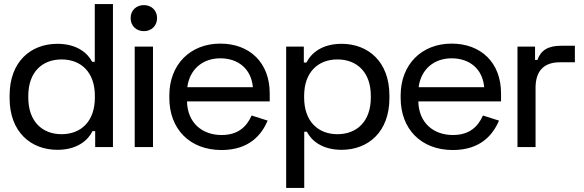

<svg xmlns="http://www.w3.org/2000/svg" viewBox="-20 -720 2857 940"><path d="M533 0V-700H444V-417.5H431C410 -458.5 358.5 -505.5 261 -505.5C130.5 -505.5 27 -418 27 -252.5V-239.5C27 -73.5 131.5 13.5 261 13.5C358.5 13.5 411 -33.5 433 -78H446V0ZM281.5 -63C187.5 -63 118.5 -124.5 118.5 -242.5V-250.5C118.5 -368 187.5 -429 281.5 -429C375.5 -429 444.5 -368 444.5 -250.5V-242.5C444.5 -124.5 375.5 -63 281.5 -63Z M639.5 0H729V-492H639.5ZM684.5 -567.5C721.5 -567.5 749 -593.5 749 -631.5C749 -669 721.5 -695 684.5 -695C647 -695 619.5 -669 619.5 -631.5C619.5 -593.5 647 -567.5 684.5 -567.5Z M1064.5 14.5C1200.5 14.5 1261 -60.5 1290.5 -129.5L1212 -154.5C1188 -101 1147 -59 1065 -59C970 -59 898 -118 895.5 -223.5H1300.5V-263C1300.5 -413.5 1202 -506.5 1058.5 -506.5C911.5 -506.5 809 -404 809 -252.5V-240.5C809 -88.5 909 14.5 1064.5 14.5ZM897 -293C908.5 -381.5 973 -434.5 1058.5 -434.5C1147.5 -434.5 1210.5 -381.5 1218 -293Z M1381 -492V200H1469.5V-75H1482.5C1503.5 -33.5 1555 13.5 1652.5 13.5C1783 13.5 1886.5 -74.5 1886.5 -239.5V-252.5C1886.5 -418.5 1782 -505.5 1652.5 -505.5C1555 -505.5 1502.5 -458.5 1480.5 -414H1467.5V-492ZM1632 -429C1726 -429 1795.5 -368 1795.5 -250.5V-242.5C1795.5 -124.5 1726 -63 1632 -63C1538.5 -63 1469 -124.5 1469 -242.5V-250.5C1469 -368 1538.5 -429 1632 -429Z M2197 14.5C2333 14.5 2393.5 -60.5 2423 -129.5L2344.5 -154.5C2320.5 -101 2279.5 -59 2197.5 -59C2102.5 -59 2030.5 -118 2028 -223.5H2433V-263C2433 -413.5 2334.5 -506.5 2191 -506.5C2044 -506.5 1941.5 -404 1941.5 -252.5V-240.5C1941.5 -88.5 2041.5 14.5 2197 14.5ZM2029.5 -293C2041 -381.5 2105.5 -434.5 2191 -434.5C2280 -434.5 2343 -381.5 2350.5 -293Z M2513.5 0H2602V-290.5C2602 -376 2646.5 -415 2720 -415H2794.5V-496H2727.5C2663 -496 2628 -474 2611 -426.5H2599.5V-492H2513.5Z"/></svg>

Font: MCL Standard
Style: Regular
Weight: 400
Designer: Květoslav Bartoš
Foundry: Florian Karsten
Version: Version 1.001;Glyphs 3.2.3 (3260)